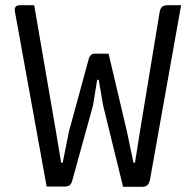

<svg xmlns="http://www.w3.org/2000/svg" viewBox="-20 -720 751 741"><path d="M378 -313 361 -412H355L339 -313L260 -27Q256 -11 249.5 -5.5Q243 0 227 0H160L38 -673Q32 -700 58 -700H112L196 -212L216 -92H222L246 -212L324 -498Q326 -503 331.5 -508Q337 -513 345 -513H399L470 -212L495 -92H501L520 -212L596 -673Q599 -689 606.5 -694.5Q614 -700 630 -700H679L559 -27Q555 -11 548.5 -5Q542 1 526 1H455Z"/></svg>

Font: Rationale
Style: Regular
Weight: 400
Designer: Cyreal (www.cyreal.org)
Foundry: Cyreal (www.cyreal.org)
Version: Version 1.011